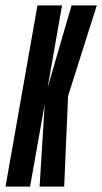

<svg xmlns="http://www.w3.org/2000/svg" viewBox="-60 -695 380 715"><path d="M-39.5 0 79.5 -675H171L117.5 -369.5L206.5 -675H300.5L193.5 -337.5L179 0H87.5L106.5 -307L52 0Z"/></svg>

Font: Anybody UltraCondensed Medium
Style: Italic
Weight: 500
Width: 1
Italic angle: -10°
Designer: Tyler Finck
Foundry: Etcetera Type Company
Version: Version 1.010; ttfautohint (v1.8.3) -l 8 -r 50 -G 200 -x 14 